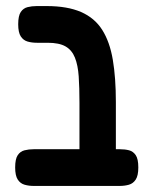

<svg xmlns="http://www.w3.org/2000/svg" viewBox="-20 -603 501 633"><path d="M302 10Q276 10 263 2.5Q250 -5 246 -18Q242 -31 242 -45V-264Q242 -314 239.5 -351Q237 -388 227 -413Q217 -438 196 -450Q175 -462 137 -462H102Q85 -462 71 -466Q57 -470 48.5 -483Q40 -496 40 -523Q40 -551 48.5 -563.5Q57 -576 71 -579.5Q85 -583 101 -583H134Q202 -583 247 -563.5Q292 -544 317 -504.5Q342 -465 352 -405.5Q362 -346 362 -267V-52Q362 -35 358.5 -21Q355 -7 342.5 1.5Q330 10 302 10ZM91 10Q75 10 61 6Q47 2 38.5 -11Q30 -24 30 -51Q30 -79 38.5 -91.5Q47 -104 61 -107.5Q75 -111 91 -111H375Q392 -111 405.5 -107.5Q419 -104 427.5 -91.5Q436 -79 436 -51Q436 -24 427.5 -11Q419 2 405 6Q391 10 374 10Z"/></svg>

Font: Fredoka Condensed Medium
Style: Regular
Weight: 500
Width: 3
Designer: Ben Nathan
Foundry: Milena B. Brandão, Ben Nathan
Version: Version 2.001